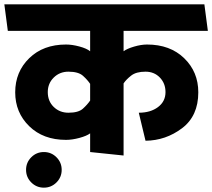

<svg xmlns="http://www.w3.org/2000/svg" viewBox="-31 -700 977 884"><path d="M284 -181Q330 -181 350.5 -199.5Q371 -218 384 -237V-314Q372 -332 351 -351Q330 -370 284 -370Q244 -370 216.5 -343Q189 -316 189 -276Q189 -234 216.5 -207.5Q244 -181 284 -181ZM384 0V-86Q368 -74 334.5 -65Q301 -56 273 -56Q168 -56 103.5 -119Q39 -182 39 -275Q39 -369 103.5 -432Q168 -495 273 -495Q301 -495 334.5 -486Q368 -477 384 -464V-558H5Q1 -589 -3 -619Q-7 -649 -11 -680H910L926 -558H538V-464Q554 -476 586.5 -485.5Q619 -495 646 -495Q752 -495 817 -432Q882 -369 882 -275Q882 -166 807 -109.5Q732 -53 639 -52Q631 -84 623.5 -116.5Q616 -149 608 -181Q662 -181 696.5 -207Q731 -233 731 -276Q731 -316 705 -343Q679 -370 639 -370Q596 -370 573 -352Q550 -334 538 -316V16ZM89 82Q89 48 113 24Q137 0 171 0Q205 0 229 24Q253 48 253 82Q253 116 229 140Q205 164 171 164Q137 164 113 140Q89 116 89 82Z"/></svg>

Font: Palanquin Dark Medium
Style: Regular
Weight: 500
Designer: Pria Ravichandran
Version: Version 1.001